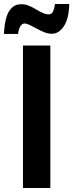

<svg xmlns="http://www.w3.org/2000/svg" viewBox="-51 -942 367 962"><path d="M64 0V-713.9H201.2V0ZM-31.2 -772Q-30.3 -795.4 -26.6 -821.3Q-22.9 -847.2 -13.7 -869.9Q-4.4 -892.6 12.5 -906.7Q29.3 -920.9 55.7 -920.9Q75.7 -920.9 93.8 -913.3Q111.8 -905.8 128.9 -895.5Q146 -885.3 162.1 -877.7Q178.2 -870.1 193.8 -870.1Q207.5 -870.1 214.4 -883.8Q221.2 -897.5 224.6 -921.9H295.9Q294.4 -849.6 269.5 -811.3Q244.6 -772.9 208.5 -772.9Q189.5 -772.9 170.2 -780.8Q150.9 -788.6 132.8 -798.6Q114.7 -808.6 99.1 -816.4Q83.5 -824.2 71.8 -824.2Q61 -824.2 52 -811.8Q43 -799.3 39.6 -772Z"/></svg>

Font: Open Sans Condensed
Style: Regular
Weight: 400
Width: 3
Designer: Monotype Design Team
Foundry: Monotype Imaging Inc.
Version: Version 3.000